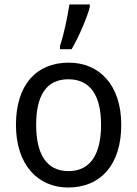

<svg xmlns="http://www.w3.org/2000/svg" viewBox="-20 -825 610 855"><path d="M247 -606H299C332 -662 369 -750 380 -794V-805H289C281 -751 264 -669 247 -620ZM520 -269C520 -446 423 -546 286 -546C141 -546 51 -446 51 -269C51 -91 149 10 283 10C428 10 520 -91 520 -269ZM141 -269C141 -396 184 -472 284 -472C385 -472 430 -396 430 -269C430 -142 385 -63 285 -63C185 -63 141 -142 141 -269Z"/></svg>

Font: Noto Sans Thai
Style: Regular
Weight: 400
Designer: Monotype Design Team
Foundry: Monotype Imaging Inc.
Version: Version 1.901